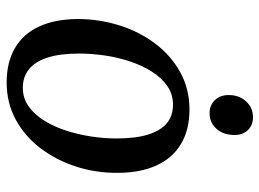

<svg xmlns="http://www.w3.org/2000/svg" viewBox="-126 -680 818 606"><g transform="rotate(90 283.0 -377.0)"><path d="M325.5 -566Q390 -566 434.5 -539.2Q479 -512.5 502.2 -461.8Q525.5 -411 525.5 -338.5Q526 -271 505.8 -208.2Q485.5 -145.5 448 -96Q410.5 -46.5 357.8 -17.8Q305 11 240 11Q177 11 132 -15Q87 -41 63.8 -91.2Q40.5 -141.5 40 -212.5Q40 -281 60 -344.5Q80 -408 117.5 -457.8Q155 -507.5 207.8 -536.8Q260.5 -566 325.5 -566ZM310.5 -514Q277.5 -514 251.5 -496Q225.5 -478 206 -447.2Q186.5 -416.5 173.8 -378Q161 -339.5 155 -298Q149 -256.5 149 -218Q149 -157.5 161.8 -118Q174.5 -78.5 198.8 -59.2Q223 -40 257 -40Q289.5 -40 315.2 -58Q341 -76 360.2 -106.8Q379.5 -137.5 392 -176Q404.5 -214.5 410.8 -255.8Q417 -297 417 -335.5Q417 -396 404.8 -435.2Q392.5 -474.5 369.2 -494.2Q346 -514 310.5 -514ZM337 -629.5Q312 -629.5 295.8 -646.5Q279.5 -663.5 280 -691.5Q280.5 -724 300.5 -745.2Q320.5 -766.5 350 -766.5Q375.5 -766.5 391 -750Q406.5 -733.5 406 -707.5Q406 -673 386.5 -651.2Q367 -629.5 337 -629.5Z"/></g></svg>

Font: Merriweather 24pt
Style: Italic
Weight: 400
Italic angle: -7.8°
Designer: Eben Sorkin
Foundry: Eben Sorkin
Version: Version 2.101